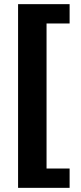

<svg xmlns="http://www.w3.org/2000/svg" viewBox="-20 -743 391 924"><path d="M67 -723V161H315V68H204V-630H315V-723Z"/></svg>

Font: United Sans ExtraBold
Style: Regular
Weight: 800
Designer: Pablo Impallari, Rodrigo Fuenzalida (Modified by Dan O. Williams)
Version: Version 1.000;PS 001.000;hotconv 1.0.88;makeotf.lib2.5.64775